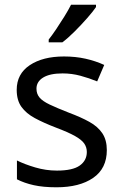

<svg xmlns="http://www.w3.org/2000/svg" viewBox="-20 -786 519 816"><path d="M434 -148Q434 -70 376 -30Q318 10 220 10Q164 10 123.5 1Q83 -8 52 -24V-104Q84 -88 129.5 -74.5Q175 -61 222 -61Q289 -61 319 -82.5Q349 -104 349 -140Q349 -160 338 -176Q327 -192 298.5 -208Q270 -224 217 -244Q165 -264 128 -284Q91 -304 71 -332Q51 -360 51 -404Q51 -472 106.5 -509Q162 -546 252 -546Q301 -546 343.5 -536.5Q386 -527 423 -510L393 -440Q359 -454 322 -464Q285 -474 246 -474Q192 -474 163.5 -456.5Q135 -439 135 -409Q135 -387 148 -371.5Q161 -356 191.5 -341.5Q222 -327 273 -307Q324 -288 360 -268Q396 -248 415 -219.5Q434 -191 434 -148ZM388 -756Q376 -738 351 -709.5Q326 -681 297.5 -652.5Q269 -624 245 -606H187V-618Q202 -637 219.5 -663Q237 -689 254 -716.5Q271 -744 282 -766H388Z"/></svg>

Font: Noto Sans Hebrew Droid
Style: Regular
Weight: 400
Designer: Monotype Design Team
Foundry: Monotype Imaging Inc.
Version: Version 1.100